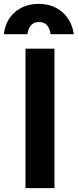

<svg xmlns="http://www.w3.org/2000/svg" viewBox="-62 -974 402 994"><path d="M70 0H220V-722H70ZM320 -797C306 -895 233 -954 139 -954C42 -954 -31 -895 -42 -797H80C86 -839 106 -860 140 -860C174 -860 194 -839 200 -797Z"/></svg>

Font: Perun
Style: Bold
Weight: 700
Foundry: Copyright (c) Stefan Peev, Context Ltd, 2016
Version: Version 1.089